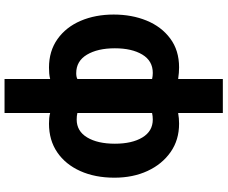

<svg xmlns="http://www.w3.org/2000/svg" viewBox="-96 -674 978 825"><g transform="rotate(90 392.5 -261.0)"><path d="M42 -261Q42 -182 69 -119Q96 -56 147.5 -19.5Q199 17 270 17Q283 17 295 16Q307 15 319 12V208H465V12Q476 15 487.5 16Q499 17 511 17Q582 17 634 -18.5Q686 -54 714.5 -117.5Q743 -181 743 -264Q743 -344 714 -406.5Q685 -469 633 -505.5Q581 -542 511 -542Q488 -542 465 -538V-730H319V-538Q305 -540 292.5 -541Q280 -542 269 -542Q196 -542 145 -504Q94 -466 68 -402.5Q42 -339 42 -261ZM187 -266Q187 -339 214 -384Q241 -429 293 -429Q306 -429 319 -426V-105Q310 -100 294 -100Q242 -100 214.5 -146Q187 -192 187 -266ZM465 -105V-426Q479 -429 493 -429Q543 -429 570 -384.5Q597 -340 597 -266Q597 -192 570 -147Q543 -102 493 -102Q477 -102 465 -105Z"/></g></svg>

Font: Repo Bold
Style: Bold
Weight: 700
Designer: Stefan Peev
Foundry: Context Ltd
Version: Version 1.502